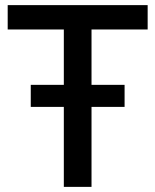

<svg xmlns="http://www.w3.org/2000/svg" viewBox="-20 -721 606 749"><path d="M10 -701H556V-606H337V-390H466V-304H337V8H229V-304H100V-390H229V-606H10Z"/></svg>

Font: Repo Medium
Style: Regular
Weight: 500
Designer: Stefan Peev
Foundry: Context Ltd
Version: Version 1.502